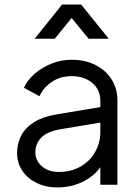

<svg xmlns="http://www.w3.org/2000/svg" viewBox="-20 -810 612 842"><path d="M55 -139Q55 -181 73 -215.5Q91 -250 129 -274Q167 -298 226 -308L436 -343V-275L244 -243Q186 -233 160.5 -206Q135 -179 135 -142Q135 -106 163.5 -81Q192 -56 237 -56Q292 -56 333 -79.5Q374 -103 397 -143Q420 -183 420 -232V-368Q420 -416 385 -446Q350 -476 294 -476Q245 -476 208 -451.5Q171 -427 153 -388L85 -425Q100 -459 132.5 -487Q165 -515 207 -531.5Q249 -548 294 -548Q353 -548 398.5 -525Q444 -502 469.5 -461.5Q495 -421 495 -368V0H420V-107L431 -96Q417 -66 387.5 -41.5Q358 -17 318.5 -2.5Q279 12 232 12Q181 12 141 -7.5Q101 -27 78 -61Q55 -95 55 -139ZM132 -640 252 -790H336L457 -640H369L294 -731L220 -640Z"/></svg>

Font: Kosmopol Plus Jakarta Sans
Style: Regular
Weight: 400
Designer: Gumpita Rahayu
Foundry: Tokotype
Version: Version 2.006